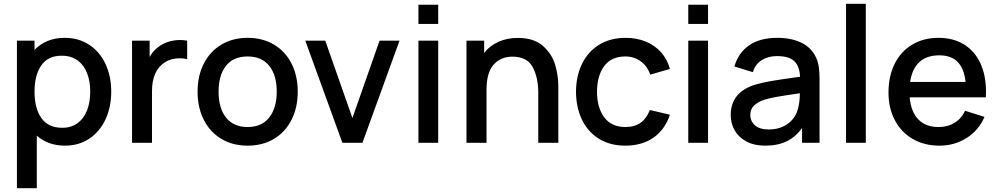

<svg xmlns="http://www.w3.org/2000/svg" viewBox="-20 -755 5274 1015"><path d="M568 -270.5Q568 -189.5 538 -124.5Q508 -59.5 452.5 -22.2Q397 15 323.5 15Q234.5 15 174.5 -38V240H69.5V-540H162.5V-491.5Q192 -522 232 -538.5Q272 -555 321.5 -555Q396 -555 451.8 -518.2Q507.5 -481.5 537.8 -416.8Q568 -352 568 -270.5ZM457 -270.5Q457 -325 440.5 -368Q424 -411 390 -435.8Q356 -460.5 305.5 -460.5Q234 -460.5 198.2 -409.2Q162.5 -358 162.5 -270.5Q162.5 -182 198.8 -130.8Q235 -79.5 309 -79.5Q357.5 -79.5 390.8 -104.5Q424 -129.5 440.5 -172.5Q457 -215.5 457 -270.5Z M933 -543.5Q949.5 -543.5 969.5 -540V-442Q952.5 -447 930 -447Q909 -447 888.8 -441.8Q868.5 -436.5 851.5 -425.5Q783.5 -382 783.5 -272.5V0H678V-540H771V-454Q791 -489.5 821 -509.5Q843.5 -526.5 873 -535Q902.5 -543.5 933 -543.5Z M1024.5 -270.5Q1024.5 -354.5 1057.5 -419Q1090.5 -483.5 1150.5 -519.2Q1210.5 -555 1289 -555Q1368.5 -555 1428.8 -519Q1489 -483 1521.5 -418.2Q1554 -353.5 1554 -270.5Q1554 -186.5 1521.2 -121.8Q1488.5 -57 1428.5 -21Q1368.5 15 1289 15Q1209.5 15 1149.5 -21.2Q1089.5 -57.5 1057 -122.2Q1024.5 -187 1024.5 -270.5ZM1443 -270.5Q1443 -357 1403.5 -406.8Q1364 -456.5 1289 -456.5Q1213 -456.5 1174.2 -406.5Q1135.5 -356.5 1135.5 -270.5Q1135.5 -183.5 1175 -133.5Q1214.5 -83.5 1289 -83.5Q1364 -83.5 1403.5 -134.2Q1443 -185 1443 -270.5Z M1790 0 1594 -540H1699.5L1843 -131L1986.5 -540H2092L1896 0Z M2192 -628.5V-730H2296.5V-628.5ZM2192 0V-540H2296.5V0Z M2931.5 -300V0H2825.5V-265.5Q2825.5 -345 2796 -400.2Q2766.5 -455.5 2689 -455.5Q2627.5 -455.5 2589.8 -413.5Q2552 -371.5 2552 -281V0H2446V-540H2539.5V-475.5Q2569.5 -513.5 2615 -534Q2660.5 -554.5 2718 -554.5Q2803 -554.5 2850.8 -511.8Q2898.5 -469 2915 -412Q2931.5 -355 2931.5 -300Z M3025 -270Q3025.5 -353.5 3057.2 -418.2Q3089 -483 3148.2 -519Q3207.5 -555 3287.5 -555Q3346 -555 3394.2 -535Q3442.5 -515 3475.2 -478Q3508 -441 3521.5 -390.5L3417.5 -360.5Q3402 -405.5 3366.8 -431Q3331.5 -456.5 3286 -456.5Q3212 -456.5 3174.2 -405.8Q3136.5 -355 3136 -270Q3136.5 -184 3175 -133.8Q3213.5 -83.5 3286 -83.5Q3335 -83.5 3366.8 -106.2Q3398.5 -129 3415.5 -173.5L3521.5 -148.5Q3495 -69 3434 -27Q3373 15 3286 15Q3205 15 3146.2 -21.5Q3087.5 -58 3056.5 -122.5Q3025.5 -187 3025 -270Z M3618.5 -628.5V-730H3723V-628.5ZM3618.5 0V-540H3723V0Z M4312.5 -332.5V0H4220V-78.5Q4186.5 -31 4138.8 -8Q4091 15 4025.5 15Q3967.5 15 3926.5 -6.8Q3885.5 -28.5 3864.2 -65.2Q3843 -102 3843 -147Q3843 -266.5 3970.5 -307Q4009 -318.5 4057.8 -326.8Q4106.5 -335 4193 -347L4209.5 -349Q4207 -406 4178.5 -432.2Q4150 -458.5 4087.5 -458.5Q4042 -458.5 4007.5 -437.5Q3973 -416.5 3960 -373.5L3862.5 -403.5Q3882.5 -475 3939.8 -515Q3997 -555 4088.5 -555Q4163 -555 4216 -529.5Q4269 -504 4293.5 -452Q4305 -427.5 4308.8 -399.8Q4312.5 -372 4312.5 -332.5ZM4197.5 -177.5Q4207.5 -206.5 4208.5 -262L4195.5 -260Q4122.5 -249.5 4086.2 -243Q4050 -236.5 4021 -228Q3986 -216 3966.2 -197Q3946.5 -178 3946.5 -148Q3946.5 -114.5 3971.2 -92.5Q3996 -70.5 4044 -70.5Q4086.5 -70.5 4119 -85.8Q4151.5 -101 4171.2 -125.5Q4191 -150 4197.5 -177.5Z M4452.5 0V-735H4557V0Z M4789 -240.5Q4795.5 -164.5 4834.5 -124Q4873.5 -83.5 4941.5 -83.5Q4990 -83.5 5026 -105.5Q5062 -127.5 5082 -169.5L5184.5 -137Q5153.5 -65.5 5089.5 -25.2Q5025.5 15 4946.5 15Q4866.5 15 4805.5 -20.2Q4744.5 -55.5 4710.8 -119.2Q4677 -183 4677 -265.5Q4677 -353 4710 -418.5Q4743 -484 4803 -519.5Q4863 -555 4941.5 -555Q5019 -555 5075.5 -520.5Q5132 -486 5162.2 -421.8Q5192.5 -357.5 5192.5 -270Q5192.5 -260.5 5191.5 -240.5ZM4791.5 -322H5084.5Q5076.5 -393.5 5042.2 -428Q5008 -462.5 4945.5 -462.5Q4879 -462.5 4840.2 -426.8Q4801.5 -391 4791.5 -322Z"/></svg>

Font: Manrope KiralyPet SmBd KiralyPet
Style: Regular
Weight: 600
Designer: Mikhail Sharanda
Foundry: Mikhail Sharanda
Version: Version 4.502